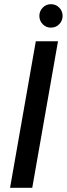

<svg xmlns="http://www.w3.org/2000/svg" viewBox="-20 -897 319 917"><path d="M28 0 151 -700H257L134 0ZM223 -765Q200 -765 184 -781.5Q168 -798 168 -821Q168 -844 184 -860.5Q200 -877 223 -877Q247 -877 263 -860.5Q279 -844 279 -821Q279 -798 263 -781.5Q247 -765 223 -765Z"/></svg>

Font: Ultramarine Medium
Style: Italic
Weight: 500
Italic angle: -10°
Designer: Colophon Foundry, Jonny Pinhorn
Foundry: Colophon Foundry
Version: Version 1.200; ttfautohint (v1.8.3)